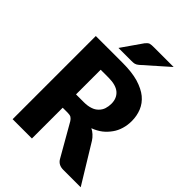

<svg xmlns="http://www.w3.org/2000/svg" viewBox="-261 -1061 1189 1189"><g transform="rotate(45 333.5 -467.0)"><path d="M239.3 -386.2H307.6Q341.8 -386.2 366.7 -395Q389.6 -402.3 405.8 -418.9Q422.4 -435.5 428.7 -455.6Q435.5 -477.1 435.5 -500Q435.5 -547.9 404.3 -575.2Q373 -602.1 307.6 -602.1H239.3ZM511.7 -253.4 666.5 0H513.7Q471.7 0 452.6 -32.2L331.5 -243.7Q323.7 -256.3 312.5 -263.7Q302.2 -269.5 282.7 -269.5H239.3V0H70.3V-728.5H307.6Q385.7 -728.5 442.4 -712.4Q500 -694.8 533.7 -667Q568.4 -638.2 584.5 -598.6Q600.6 -559.1 600.6 -512.7Q600.6 -477.5 590.8 -445.3Q581.1 -412.6 563 -387.7Q543 -359.4 517.6 -339.4Q490.2 -318.4 454.6 -305.2Q470.2 -297.9 485.4 -284.2Q501.5 -269.5 511.7 -253.4ZM376 -933.6H546.9L385.7 -791Q380.4 -786.6 374 -782.7Q368.2 -779.3 362.3 -777.8Q357.9 -776.9 350.1 -775.9Q345.7 -775.4 334.5 -775.4H221.7L315.9 -910.6Q319.8 -916 328.1 -923.3Q334.5 -928.7 340.3 -930.7Q344.7 -932.1 356 -933.1Q361.3 -933.6 376 -933.6Z"/></g></svg>

Font: Lato-ExtraBold
Style: Regular
Weight: 500
Designer: Lukasz Dziedzic with Adam Twardoch and Botio Nikoltchev
Foundry: tyPoland Lukasz Dziedzic
Version: ""